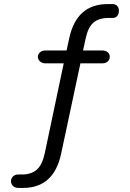

<svg xmlns="http://www.w3.org/2000/svg" viewBox="-20 -734 640 943"><path d="M93 189H70Q54 189 44 179.5Q34 170 34 156Q34 142 44 132.5Q54 123 68 123H88Q134 123 161 99Q188 75 200 18L293 -423H202Q187 -423 176.5 -432.5Q166 -442 166 -455Q166 -468 176.5 -477Q187 -486 202 -486H307L320 -546Q356 -714 509 -714H532Q547 -714 555.5 -705Q564 -696 564 -681Q564 -666 556 -656Q548 -646 535 -646H515Q466 -646 439 -623Q412 -600 400 -542L388 -486H483Q499 -486 509 -477.5Q519 -469 519 -455Q519 -441 509 -432Q499 -423 483 -423H375L280 22Q244 189 93 189Z"/></svg>

Font: Nunito
Style: Regular
Weight: 400
Designer: Vernon Adams
Foundry: Vernon Adams
Version: Version 3.602